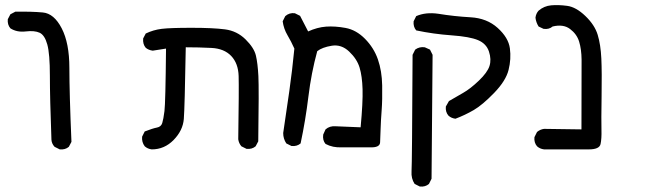

<svg xmlns="http://www.w3.org/2000/svg" viewBox="-20 -458 2540 739"><path d="M210 117 190 107Q179 95 178 80Q172 -81 172 -166Q172 -251 162 -287Q152 -323 132.5 -332Q113 -341 79 -337Q45 -333 20 -349Q8 -363 10 -384L20 -403L39 -413Q102 -414 145 -410Q188 -406 217.5 -349Q247 -292 247 -196.5Q247 -101 255 88L245 107Q231 119 210 117Z M564 117Q548 115 537 105Q525 89 527 68L537 48Q568 36 584 33Q600 30 604.5 15.5Q609 1 613 -30.5Q617 -62 619 -271L568 -263Q552 -265 541 -274Q529 -288 531 -310L541 -329Q570 -343 602.5 -347Q635 -351 717.5 -351Q800 -351 846 -345Q892 -339 925 -306.5Q958 -274 965 -244Q972 -214 974.5 -165.5Q977 -117 974 86L964 105Q950 117 929 115L909 105Q899 93 897 78Q900 -117 898.5 -165.5Q897 -214 870 -242.5Q843 -271 794 -273.5Q745 -276 695 -276Q691 -44 687.5 0Q684 44 648.5 80.5Q613 117 564 117Z M1296 109Q1261 111 1233 96Q1221 82 1224 60L1233 40Q1249 26 1272 28L1368 32Q1377 -64 1375.5 -114.5Q1374 -165 1364 -198Q1354 -231 1324 -259.5Q1294 -288 1257 -282Q1220 -276 1201 -261Q1178 -177 1167 -86Q1156 5 1137 94Q1123 106 1102 104L1082 94Q1070 76 1070 54Q1082 -26 1093.5 -107Q1105 -188 1113 -271Q1101 -298 1086.5 -322.5Q1072 -347 1068 -376L1078 -396Q1094 -410 1115 -407L1135 -397L1166 -337Q1201 -353 1235 -355.5Q1269 -358 1310 -350.5Q1351 -343 1385 -308.5Q1419 -274 1434.5 -229.5Q1450 -185 1451 -129Q1452 -73 1449 -34Q1446 5 1445 37Q1444 69 1443 90Q1442 111 1403 109Z M1596 260 1576 250Q1562 229 1564 201.5Q1566 174 1568 -247L1578 -267Q1594 -279 1615 -276L1635 -267L1645 -247L1641 230L1631 250Q1617 262 1596 260ZM1733 -1Q1717 -3 1706 -13Q1694 -27 1696 -48L1708 -69Q1735 -85 1762.5 -100.5Q1790 -116 1823 -147.5Q1856 -179 1864 -204Q1872 -229 1862 -259.5Q1852 -290 1820 -303.5Q1788 -317 1718 -322Q1648 -327 1582 -341Q1570 -355 1572 -376L1582 -396Q1619 -412 1667 -405Q1728 -395 1791 -391.5Q1854 -388 1895.5 -350.5Q1937 -313 1942.5 -272Q1948 -231 1937.5 -189Q1927 -147 1882 -100.5Q1837 -54 1803.5 -34.5Q1770 -15 1733 -1Z M2074 117Q2058 115 2047 105Q2035 91 2037 70L2047 50Q2059 40 2074 38L2218 40Q2219 -188 2218.5 -228.5Q2218 -269 2209 -298Q2200 -327 2174 -346.5Q2148 -366 2107 -356Q2093 -344 2072 -347L2053 -356Q2043 -372 2041 -390Q2043 -406 2053 -417Q2074 -435 2101.5 -437.5Q2129 -440 2163 -435.5Q2197 -431 2233 -396.5Q2269 -362 2280.5 -324Q2292 -286 2294.5 -233Q2297 -180 2295.5 -86.5Q2294 7 2295 41.5Q2296 76 2291.5 96.5Q2287 117 2246.5 117Q2206 117 2074 117Z"/></svg>

Font: NaniFont Regular
Style: Regular
Weight: 400
Designer: Nanigashitei
Version: Version 1.036